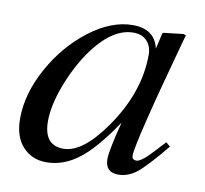

<svg xmlns="http://www.w3.org/2000/svg" viewBox="-59 -504 618 578"><g transform="rotate(10 250.5 -215.0)"><path d="M463 -111 476 -100Q420 -32 393.5 -11Q367 10 337 10Q297 10 297 -31Q297 -56 320 -146Q264 -62 217 -25.5Q170 11 117 11Q73 11 45 -19.5Q17 -50 17 -105Q17 -181 60.5 -260Q104 -339 171 -390Q238 -441 303 -441Q370 -441 383 -383L394 -431L397 -434L458 -441L465 -438Q464 -434 459 -417Q370 -93 370 -54Q370 -41 384 -41Q399 -41 436 -82ZM365 -361Q365 -387 350 -403Q335 -419 309 -419Q241 -419 178 -327Q145 -278 123 -218Q101 -158 101 -112Q101 -38 161 -38Q220 -38 288 -136Q365 -247 365 -361Z"/></g></svg>

Font: STIX MathJax Main
Style: Italic
Weight: 400
Italic angle: -16.33°
Designer: MicroPress Inc., with final additions and corrections provided by Coen Hoffman, Elsevier (retired)
Version: Version 1.1.1